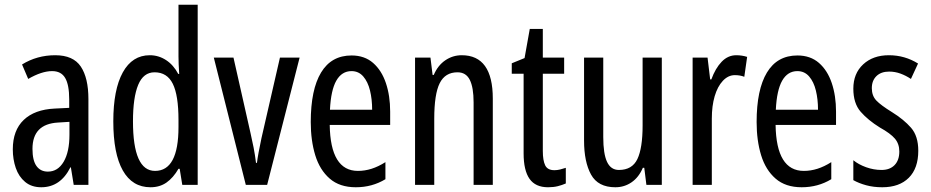

<svg xmlns="http://www.w3.org/2000/svg" viewBox="-20 -780 3926 810"><path d="M213 -547Q289 -547 321 -499Q353 -451 353 -362V0H291L279 -74H277Q235 10 154 10Q113 10 86 -12.5Q59 -35 46.5 -71.5Q34 -108 34 -150Q34 -230 80 -274Q126 -318 211 -322L272 -325V-360Q272 -422 255 -451Q238 -480 200 -480Q156 -480 99 -447L73 -508Q136 -547 213 -547ZM225 -263Q117 -257 117 -152Q117 -103 134 -79.5Q151 -56 182 -56Q224 -56 248.5 -97.5Q273 -139 273 -212V-266Z M615 10Q538 10 498 -61Q458 -132 458 -268Q458 -402 498 -474.5Q538 -547 612 -547Q649 -547 680.5 -526.5Q712 -506 732 -468H736Q733 -513 733 -542V-760H814V0H749L738 -68H733Q711 -30 682.5 -10Q654 10 615 10ZM634 -59Q733 -59 733 -244V-274Q733 -378 709 -426.5Q685 -475 632 -475Q585 -475 563 -422Q541 -369 541 -268Q541 -59 634 -59Z M1017 0 882 -537H965L1037 -218Q1044 -188 1050 -157Q1056 -126 1060 -93H1064Q1066 -110 1071 -137Q1076 -164 1083 -197L1161 -537H1244L1107 0Z M1463 -546Q1518 -546 1554 -514.5Q1590 -483 1608 -429.5Q1626 -376 1626 -309V-253H1371Q1374 -59 1490 -59Q1519 -59 1547.5 -68Q1576 -77 1606 -96V-24Q1550 10 1481 10Q1413 10 1371 -26.5Q1329 -63 1310 -125Q1291 -187 1291 -265Q1291 -402 1334.5 -474Q1378 -546 1463 -546ZM1463 -480Q1422 -480 1399 -440Q1376 -400 1372 -317H1550Q1550 -361 1541 -398Q1532 -435 1512.5 -457.5Q1493 -480 1463 -480Z M1928 -547Q2059 -547 2059 -364V0H1978V-348Q1978 -411 1962 -443Q1946 -475 1910 -475Q1858 -475 1835 -429Q1812 -383 1812 -279V0H1731V-537H1796L1805 -464H1810Q1827 -504 1858.5 -525.5Q1890 -547 1928 -547Z M2319 -62Q2331 -62 2343 -65Q2355 -68 2367 -72V-6Q2351 1 2333 5.5Q2315 10 2292 10Q2239 10 2214 -25.5Q2189 -61 2189 -133V-469H2139V-513L2193 -535L2215 -658H2270V-537H2360V-469H2270V-143Q2270 -103 2280 -82.5Q2290 -62 2319 -62Z M2772 -537V0H2707L2698 -72H2692Q2675 -32 2644.5 -11Q2614 10 2576 10Q2503 10 2473.5 -43.5Q2444 -97 2444 -187V-537H2525V-202Q2525 -131 2541 -97Q2557 -63 2591 -63Q2647 -63 2669 -109Q2691 -155 2691 -251V-537Z M3086 -547Q3110 -547 3132 -540L3120 -456Q3103 -463 3080 -463Q3052 -463 3029.5 -439Q3007 -415 2995 -374Q2983 -333 2983 -280V0H2902V-537H2965L2976 -445H2981Q2998 -492 3024.5 -519.5Q3051 -547 3086 -547Z M3344 -546Q3399 -546 3435 -514.5Q3471 -483 3489 -429.5Q3507 -376 3507 -309V-253H3252Q3255 -59 3371 -59Q3400 -59 3428.5 -68Q3457 -77 3487 -96V-24Q3431 10 3362 10Q3294 10 3252 -26.5Q3210 -63 3191 -125Q3172 -187 3172 -265Q3172 -402 3215.5 -474Q3259 -546 3344 -546ZM3344 -480Q3303 -480 3280 -440Q3257 -400 3253 -317H3431Q3431 -361 3422 -398Q3413 -435 3393.5 -457.5Q3374 -480 3344 -480Z M3854 -144Q3854 -70 3814 -30Q3774 10 3702 10Q3665 10 3634 1.5Q3603 -7 3580 -20V-104Q3602 -86 3634 -74.5Q3666 -63 3699 -63Q3734 -63 3754 -83.5Q3774 -104 3774 -141Q3774 -173 3755.5 -195Q3737 -217 3692 -242Q3642 -273 3611 -308.5Q3580 -344 3580 -406Q3580 -470 3621.5 -508.5Q3663 -547 3730 -547Q3797 -547 3853 -512L3823 -447Q3802 -461 3779 -469.5Q3756 -478 3731 -478Q3697 -478 3677.5 -459Q3658 -440 3658 -408Q3658 -376 3677 -356Q3696 -336 3743 -307Q3793 -276 3823.5 -241Q3854 -206 3854 -144Z"/></svg>

Font: Noto Sans Bengali ExtraCondensed
Style: Regular
Weight: 400
Width: 2
Designer: Jelle Bosma - Monotype Design Team
Foundry: Monotype Imaging Inc.
Version: Version 2.003; ttfautohint (v1.8.4.7-5d5b)